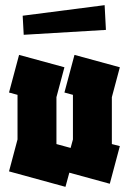

<svg xmlns="http://www.w3.org/2000/svg" viewBox="-20 -713 500 745"><path d="M234 12 15 -48 48 -172V-345L15 -354L54 -500L230 -452L199 -336V-154L254 -139L263 -172V-345L230 -354L269 -500L445 -452L414 -336V-154L445 -146L406 0L249 -43ZM72 -578 68 -652 386 -693 391 -597Z"/></svg>

Font: Blaka
Style: Regular
Weight: 400
Designer: Mohamed Gaber
Foundry: Kief Type Foundry
Version: Version 1.003; ttfautohint (v1.8.4.7-5d5b)